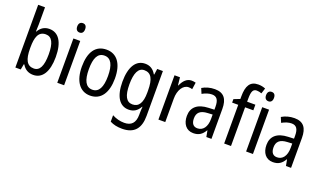

<svg xmlns="http://www.w3.org/2000/svg" viewBox="-93 -1356 3667 2187"><g transform="rotate(20 1741.0 -262.5)"><path d="M154 -553V-760H71V0H136L149 -68H155C185 -17 228 10 289 10C398 10 463 -88 463 -269C463 -451 398 -546 287 -546C227 -546 184 -517 155 -466H151C152 -493 154 -524 154 -553ZM269 -474C344 -474 377 -405 377 -270C377 -129 342 -61 271 -61C188 -61 154 -127 154 -260V-275C154 -395 179 -474 269 -474Z M622 -738C592 -738 573 -719 573 -681C573 -644 592 -624 622 -624C651 -624 669 -644 669 -681C669 -719 652 -738 622 -738ZM662 -537H579V0H662Z M1180 -269C1180 -450 1104 -547 980 -547C847 -547 779 -446 779 -269C779 -98 852 10 978 10C1111 10 1180 -99 1180 -269ZM864 -269C864 -404 899 -475 980 -475C1059 -475 1096 -404 1096 -269C1096 -134 1059 -62 980 -62C900 -62 864 -135 864 -269Z M1448 -547C1338 -547 1272 -448 1272 -266C1272 -87 1336 10 1446 10C1506 10 1549 -17 1581 -74H1585C1582 -48 1581 -15 1581 5V22C1581 123 1535 168 1450 168C1399 168 1350 155 1303 130V208C1345 230 1392 240 1450 240C1598 240 1664 157 1664 7V-537H1595L1585 -466H1580C1548 -522 1505 -547 1448 -547ZM1463 -474C1545 -474 1581 -412 1581 -269V-245C1581 -121 1543 -61 1466 -61C1393 -61 1357 -126 1357 -265C1357 -401 1392 -474 1463 -474Z M2009 -547C1953 -547 1912 -504 1886 -443H1881L1871 -537H1805V0H1888V-282C1887 -388 1938 -464 2003 -464C2019 -464 2035 -462 2048 -457L2060 -540C2043 -545 2025 -547 2009 -547Z M2293 -546C2236 -546 2183 -531 2140 -505L2166 -443C2206 -465 2244 -478 2282 -478C2339 -478 2366 -443 2366 -359V-324L2296 -321C2164 -316 2095 -256 2095 -150C2095 -58 2142 10 2229 10C2296 10 2336 -18 2369 -75H2372L2386 0H2448V-363C2448 -483 2402 -546 2293 -546ZM2309 -262 2366 -265V-213C2366 -113 2321 -58 2255 -58C2209 -58 2180 -87 2180 -151C2180 -220 2217 -258 2309 -262Z M2785 -469V-537H2685V-573C2685 -662 2701 -694 2746 -694C2766 -694 2786 -689 2805 -682L2826 -748C2799 -759 2772 -765 2739 -765C2640 -765 2602 -699 2602 -571V-540L2528 -511V-469H2602V0H2685V-469Z M2911 -738C2881 -738 2862 -719 2862 -681C2862 -644 2881 -624 2911 -624C2940 -624 2958 -644 2958 -681C2958 -719 2941 -738 2911 -738ZM2951 -537H2868V0H2951Z M3258 -546C3201 -546 3148 -531 3105 -505L3131 -443C3171 -465 3209 -478 3247 -478C3304 -478 3331 -443 3331 -359V-324L3261 -321C3129 -316 3060 -256 3060 -150C3060 -58 3107 10 3194 10C3261 10 3301 -18 3334 -75H3337L3351 0H3413V-363C3413 -483 3367 -546 3258 -546ZM3274 -262 3331 -265V-213C3331 -113 3286 -58 3220 -58C3174 -58 3145 -87 3145 -151C3145 -220 3182 -258 3274 -262Z"/></g></svg>

Font: Noto Sans Malayalam Condensed
Style: Regular
Weight: 400
Width: 3
Designer: Jelle Bosma - Monotype Design Team
Foundry: Monotype Imaging Inc.
Version: Version 2.104